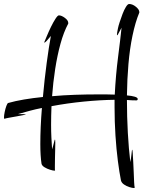

<svg xmlns="http://www.w3.org/2000/svg" viewBox="-129 -830 755 962"><path d="M541 112Q534 112 519.5 107.5Q505 103 492.5 94.5Q480 86 477 74Q469 34 461.5 -24Q454 -82 449.5 -151Q445 -220 445 -292V-330Q372 -329 290.5 -321Q209 -313 129 -298Q128 -274 127.5 -251Q127 -228 127 -205Q127 -172 128.5 -140.5Q130 -109 132 -82Q137 -97 141 -114Q145 -131 146 -131Q148 -131 148 -115Q148 -102 147.5 -81Q147 -60 146.5 -38Q146 -16 146 1Q146 9 146 15.5Q146 22 147 24Q147 25 143 25Q137 25 122 20.5Q107 16 94 8Q81 0 79 -10Q73 -49 73 -109Q73 -149 75 -195Q77 -241 81 -289Q50 -283 20.5 -275Q-9 -267 -37 -259Q-38 -259 -38 -258.5Q-38 -258 -38 -258H-12Q-7 -258 -3 -257.5Q1 -257 1 -257Q1 -256 -13.5 -253Q-28 -250 -48 -246.5Q-68 -243 -84.5 -240Q-101 -237 -106 -235H-107Q-109 -235 -109 -242Q-109 -252 -105.5 -269Q-102 -286 -97 -299.5Q-92 -313 -88 -314Q-53 -324 -8.5 -331.5Q36 -339 86 -344Q94 -433 105 -515Q116 -597 126 -650Q115 -636 105.5 -626Q96 -616 93 -616V-619Q97 -628 106 -650Q115 -672 126.5 -695.5Q138 -719 149 -736Q160 -753 166 -753Q179 -753 196 -740.5Q213 -728 213 -715V-712Q190 -669 174 -610.5Q158 -552 147.5 -484.5Q137 -417 132 -348Q188 -353 246 -355Q304 -357 358 -357Q381 -357 403.5 -357Q426 -357 446 -356Q451 -454 462.5 -543.5Q474 -633 480 -691Q473 -679 466.5 -666Q460 -653 458 -653Q457 -653 457 -656Q457 -659 458 -667Q459 -675 462 -688Q464 -699 470.5 -719Q477 -739 485 -760Q493 -781 502 -795.5Q511 -810 518 -810Q535 -810 552 -796Q569 -782 569 -770V-767Q549 -719 535 -652Q521 -585 514.5 -508.5Q508 -432 507 -352Q531 -350 546 -345.5Q561 -341 561 -334Q561 -327 554 -327Q543 -327 531 -327.5Q519 -328 507 -329Q507 -245 511.5 -164.5Q516 -84 524 -18Q528 -38 530 -59Q532 -80 533 -80Q535 -80 536 -63Q537 -46 538.5 -20Q540 6 541 33.5Q542 61 543 82Q544 103 546 110Q546 112 541 112Z"/></svg>

Font: Comforter
Style: Regular
Weight: 400
Designer: Robert E. Leuschke
Foundry: Robert E. Leuschke
Version: Version 1.013; ttfautohint (v1.8.3)